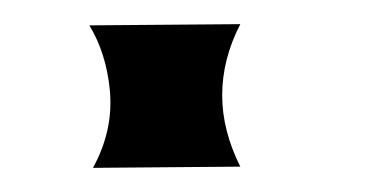

<svg xmlns="http://www.w3.org/2000/svg" viewBox="-20 -140 310 159"><path d="M54 -119 179 -120Q164 -91 164 -61Q164 -32 179 -2L57 -1Q74 -32 71 -65Q68 -96 54 -119Z"/></svg>

Font: Roman Uncial Modern
Style: Medium
Weight: 500
Version: Version 001.000